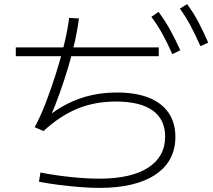

<svg xmlns="http://www.w3.org/2000/svg" viewBox="-20 -875 1040 936"><path d="M57 -601V-644H754V-601ZM820 -611Q795 -668 771 -711Q747 -754 718 -793L753 -817Q785 -774 810 -728.5Q835 -683 859 -630ZM957 -650Q932 -707 908.5 -750.5Q885 -794 857 -833L892 -855Q924 -812 948 -766Q972 -720 995 -667ZM464 41Q422 41 371 37Q320 33 268.5 26.5Q217 20 170 11L177 -34Q248 -20 325.5 -12Q403 -4 464 -4Q619 -4 702 -57.5Q785 -111 785 -209Q785 -293 724 -336.5Q663 -380 545 -380Q442 -380 357 -345Q272 -310 192 -236L149 -255Q176 -304 202.5 -372.5Q229 -441 253 -517Q277 -593 294 -664Q311 -735 317 -788L365 -785Q359 -737 345.5 -675Q332 -613 312.5 -547.5Q293 -482 270.5 -419.5Q248 -357 226 -307L216 -310Q291 -368 373 -396Q455 -424 550 -424Q641 -424 704.5 -399Q768 -374 801.5 -325.5Q835 -277 835 -208Q835 -89 738 -24Q641 41 464 41Z"/></svg>

Font: M PLUS 1 Light
Style: Regular
Weight: 300
Designer: Coji Morishita
Foundry: UNDERFOREST DESIGN
Version: Version 1.001